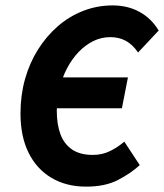

<svg xmlns="http://www.w3.org/2000/svg" viewBox="-20 -684 612 716"><path d="M301.1 12Q227.1 12 171.9 -20.8Q116.7 -53.5 86.5 -114.5Q56.4 -175.5 56.4 -260.8Q56.4 -328.7 73.3 -389.1Q90.3 -449.5 121.9 -499.6Q153.5 -549.7 196.1 -586.6Q238.7 -623.5 290.7 -643.6Q342.7 -663.8 399.9 -663.8Q456.7 -663.8 500.7 -639.5Q544.7 -615.2 571.7 -570.1L494.9 -488.2Q474.3 -518.3 448.9 -531.9Q423.5 -545.5 391.3 -545.5Q358 -545.5 328.3 -531Q298.6 -516.4 273.7 -490.6Q248.7 -464.7 230.3 -429.8Q211.9 -394.9 201.8 -354.3Q191.8 -313.7 191.8 -270.1Q191.8 -219.6 205.6 -182.9Q219.5 -146.2 249.2 -126.2Q278.9 -106.3 326.1 -106.3Q361 -106.3 390 -120.5Q419 -134.7 443.6 -155.8L501.2 -68.2Q466.6 -36.7 419.1 -12.4Q371.6 12 301.1 12ZM133.5 -280.3 156.6 -395.3H457.1L434.6 -280.3Z"/></svg>

Font: Source Sans 3
Style: Italic
Weight: 200
Italic angle: -11°
Designer: Paul D. Hunt
Foundry: Adobe
Version: Version 3.046;hotconv 1.0.118;makeotfexe 2.5.65603